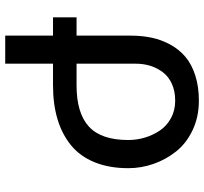

<svg xmlns="http://www.w3.org/2000/svg" viewBox="-43 -724 778 732"><g transform="rotate(-90 346.0 -358.0)"><path d="M469.2 -230V-455.1H386.2Q280.8 -455.1 229.5 -408.2Q178.2 -361.3 178.2 -257.8Q178.2 -225.6 187.5 -194.6Q196.8 -163.6 214.4 -137.5Q231.9 -111.3 261.5 -95.2Q291 -79.1 328.1 -79.1Q363.8 -79.1 391.4 -91.3Q418.9 -103.5 435.5 -124.8Q452.1 -146 460.7 -172.6Q469.2 -199.2 469.2 -230ZM386.2 -544.9H469.2V-727.1H576.2V-544.9H646V-455.1H576.2V-250Q576.2 -206.5 568.4 -169.2Q560.5 -131.8 542.2 -98.1Q523.9 -64.5 495.8 -40.5Q467.8 -16.6 425 -2.7Q382.3 11.2 328.1 11.2Q266.1 11.2 215.8 -12.7Q165.5 -36.6 134.5 -75.7Q103.5 -114.7 87.2 -161.6Q70.8 -208.5 70.8 -257.8Q70.8 -330.6 93.3 -386Q115.7 -441.4 157.7 -475.8Q199.7 -510.3 257.1 -527.6Q314.5 -544.9 386.2 -544.9Z"/></g></svg>

Font: Telcell.Market Med
Style: Regular
Weight: 500
Designer: Rasmus Andersson, Sedrak Mkrtchyan
Version: Version 3.019;git-0a5106e0b